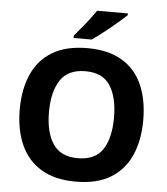

<svg xmlns="http://www.w3.org/2000/svg" viewBox="-61 -988 914 1053"><g transform="rotate(5 395.5 -462.0)"><path d="M735 -358Q735 -247 698.5 -164.5Q662 -82 587 -36Q512 10 395 10Q279 10 203.5 -36Q128 -82 91.5 -165Q55 -248 55 -359Q55 -469 91.5 -551.5Q128 -634 203.5 -679.5Q279 -725 396 -725Q512 -725 587.5 -679.5Q663 -634 699 -551.5Q735 -469 735 -358ZM216 -358Q216 -246 258.5 -182.5Q301 -119 395 -119Q491 -119 532.5 -182.5Q574 -246 574 -358Q574 -470 532.5 -534Q491 -598 396 -598Q301 -598 258.5 -534Q216 -470 216 -358ZM600 -924Q585 -910 562 -890Q539 -870 512 -848Q485 -826 459.5 -806.5Q434 -787 415 -774H315V-787Q331 -806 352.5 -831.5Q374 -857 395 -884.5Q416 -912 431 -934H600Z"/></g></svg>

Font: Noto Sans Thai Looped
Style: Bold
Weight: 700
Designer: Sasikarn Vongin, Ben Mitchell
Foundry: The Fontpad Ltd
Version: Version 1.001; ttfautohint (v1.8.4.7-5d5b)